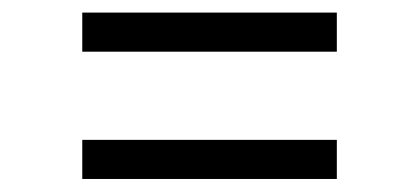

<svg xmlns="http://www.w3.org/2000/svg" viewBox="-20 -427 658 302"><path d="M109.4 -407.2H509.8V-345.7H109.4ZM109.4 -207H509.8V-145.5H109.4Z"/></svg>

Font: Pretendard Light
Style: Regular
Weight: 300
Designer: Base glyphs from Inter by Rasmus Andersson; Hangeul glyphs from Noto Sans CJK(Source Han Sans) by Jang Soo-young and Kan
Foundry: Kil Hyung-jin
Version: Version 1.309